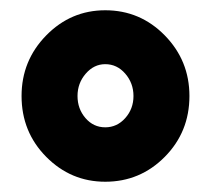

<svg xmlns="http://www.w3.org/2000/svg" viewBox="-20 -744 411 374"><path d="M22 -557Q22 -487 70 -438.5Q118 -390 185 -390Q253 -390 301 -438.5Q349 -487 349 -557Q349 -626 301 -675Q253 -724 185 -724Q118 -724 70 -675Q22 -626 22 -557ZM131 -557Q131 -582 147 -600.5Q163 -619 185 -619Q208 -619 224 -600.5Q240 -582 240 -557Q240 -532 224 -514Q208 -496 185 -496Q162 -496 146.5 -514Q131 -532 131 -557Z"/></svg>

Font: Noto Sans Display SemiCondensed Black
Style: Regular
Weight: 900
Width: 4
Designer: Monotype Design Team
Foundry: Monotype Imaging Inc.
Version: Version 1.900